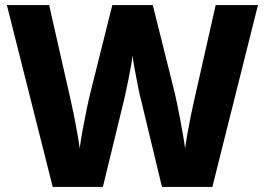

<svg xmlns="http://www.w3.org/2000/svg" viewBox="-20 -827 1040 754"><path d="M993 -807 814 -93H616L533 -438Q530 -448 525.5 -470Q521 -492 516 -518Q511 -544 506.5 -568.5Q502 -593 501 -609Q499 -593 494.5 -568.5Q490 -544 485 -518Q480 -492 475 -470Q470 -448 468 -438L384 -93H187L7 -807H173L258 -432Q263 -411 270 -376Q277 -341 283.5 -304.5Q290 -268 293 -244Q297 -276 305 -319.5Q313 -363 321.5 -403.5Q330 -444 336 -467L421 -807H580L665 -467Q669 -450 675 -422Q681 -394 687 -361.5Q693 -329 698.5 -298Q704 -267 707 -244Q710 -268 716.5 -304.5Q723 -341 730 -375.5Q737 -410 742 -431L827 -807Z"/></svg>

Font: Noto Sans Telugu UI ExtraBold
Style: Regular
Weight: 800
Designer: Jelle Bosma - Monotype Design Team
Foundry: Monotype Imaging Inc.
Version: Version 2.005; ttfautohint (v1.8.4.7-5d5b)